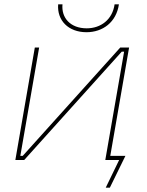

<svg xmlns="http://www.w3.org/2000/svg" viewBox="-20 -740 682 888"><path d="M51 0H92L543 -501H554L467 0H531L469 128H488L560 -19H490L577 -520H536L85 -19H74L161 -520H141ZM380 -591C455 -591 518 -637 530 -720H510C500 -649 446 -609 381 -609C306 -609 263 -657 269 -720H249C243 -646 296 -591 380 -591Z"/></svg>

Font: Fixel Display 20240404 Thin
Style: Italic
Weight: 100
Italic angle: -10°
Designer: AlfaBravo + MacPaw
Foundry: Kyrylo Tkachov, Marchela Mozhyna, Serhii Makarenko, Maria Weinstein, Zakhar Kryvoshyya
Version: Version 1.211;Glyphs 3.2 (3225)